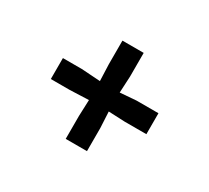

<svg xmlns="http://www.w3.org/2000/svg" viewBox="-101 -719 870 798"><g transform="rotate(30 334.5 -320.0)"><path d="M283 -84.5V-195L286 -272.5L195.5 -269H105V-369.5H195.5L286 -363.5L283 -442.5V-556H385V-442.5L381 -363.5L458.5 -369.5H563.5V-269H458.5L381 -272.5L385 -195V-84.5Z"/></g></svg>

Font: Merriweather 20pt ExtraBold
Style: Regular
Weight: 800
Version: Version 2.100